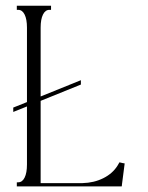

<svg xmlns="http://www.w3.org/2000/svg" viewBox="-20 -665 528 685"><path d="M27.3 -265.6V-281.2L76.2 -300.8V-566.4Q76.2 -596.2 67.9 -613Q59.6 -629.9 44.9 -629.9H40V-644.5H76.2H100.6H125H162.1V-629.9H156.2Q141.6 -629.9 133.3 -613Q125 -596.2 125 -566.4V-320.8L268.6 -378.9V-363.3L125 -305.2V-11.7H274.4Q315.4 -12.7 348.6 -29.3Q381.8 -45.9 399.4 -74.2L406.2 -85.9Q419.4 -82.5 424.8 -82Q423.3 -71.8 419.9 -43.9Q416.5 -16.1 415 -5.9Q415 -2 414.1 0H413.1H335.9H125H100.6H76.2H40V-14.6H44.9Q59.6 -14.6 67.9 -31.5Q76.2 -48.3 76.2 -78.1V-285.2Z"/></svg>

Font: Elaris
Style: Regular
Weight: 500
Version: Version 1.0